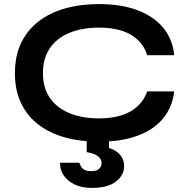

<svg xmlns="http://www.w3.org/2000/svg" viewBox="-20 -680 925 939"><path d="M368 116Q370 121 374.5 131Q379 141 391 149Q403 157 426 157Q454 157 465.5 145Q477 133 477 117Q477 110 472.5 100Q468 90 453 80Q438 70 404 64L485 36Q513 41 536 53Q559 65 573 84.5Q587 104 587 134Q587 176 547.5 207.5Q508 239 429 239Q379 239 343.5 221.5Q308 204 290 175.5Q272 147 274 116ZM404 -17H513V71L404 64ZM832 -233Q823 -155 777 -100Q731 -45 652 -16Q573 13 464 13Q373 13 297.5 -8Q222 -29 167.5 -71Q113 -113 83 -175.5Q53 -238 53 -322Q53 -406 83 -469Q113 -532 167.5 -574.5Q222 -617 297.5 -638.5Q373 -660 464 -660Q573 -660 652.5 -630Q732 -600 778 -544.5Q824 -489 832 -410H700Q687 -452 656.5 -482.5Q626 -513 578 -529Q530 -545 464 -545Q382 -545 320 -519.5Q258 -494 224 -444.5Q190 -395 190 -322Q190 -250 224 -201Q258 -152 320 -126.5Q382 -101 464 -101Q530 -101 577.5 -117Q625 -133 655.5 -163Q686 -193 700 -233Z"/></svg>

Font: Syne
Style: Bold
Weight: 700
Designer: Lucas Descroix
Foundry: Bonjour Monde
Version: Version 2.200